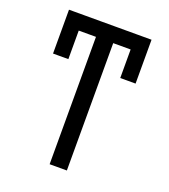

<svg xmlns="http://www.w3.org/2000/svg" viewBox="-134 -824 808 920"><g transform="rotate(20 270.0 -364.0)"><path d="M313.5 -727.5V0H225.6V-727.5ZM480.5 -727.5V-649.4H59.6V-727.5ZM480.5 -727.5V-503.9H402.3V-727.5ZM137.7 -727.5V-503.9H59.6V-727.5Z"/></g></svg>

Font: Inter
Style: Regular
Weight: 400
Designer: Rasmus Andersson
Foundry: rsms
Version: Version 4.000;git-8c9346024